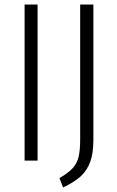

<svg xmlns="http://www.w3.org/2000/svg" viewBox="-20 -705 513 843"><path d="M145 -685V0H88V-685ZM390 -91Q390 -32 376 6Q362 44 334 69.5Q306 95 257 118L241 77Q279 55 298.5 34Q318 13 325 -16Q332 -45 332 -94V-685H390Z"/></svg>

Font: Fira Sans Extra Condensed Light
Style: Regular
Weight: 300
Width: 1
Designer: Carrois Corporate & Edenspiekermann AG
Foundry: Carrois Corporate GbR & Edenspiekermann AG
Version: Version 4.203